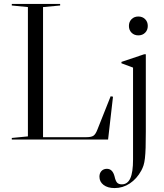

<svg xmlns="http://www.w3.org/2000/svg" viewBox="-20 -710 834 977"><path d="M40 -682V-690H286V-682L199 -674V-12H420Q444 -12 455 -19Q466 -26 475 -49L543 -220L555 -218L530 0H40V-8L122 -16V-674ZM636 -578Q636 -599 649.5 -612.5Q663 -626 684 -626Q705 -626 718.5 -612.5Q732 -599 732 -578Q732 -557 718.5 -543.5Q705 -530 684 -530Q663 -530 649.5 -543.5Q636 -557 636 -578ZM657 -366 598 -388V-395L714 -434H722V-40Q722 9 721 41Q720 73 717.5 95Q715 117 710.5 131Q706 145 699 158Q676 200 640.5 223.5Q605 247 563 247Q528 247 507 231Q486 215 486 189Q486 171 496.5 160Q507 149 524 149Q553 149 563 188Q568 211 576 219.5Q584 228 600 228Q629 228 643 197.5Q657 167 657 102Z"/></svg>

Font: Libre Caslon Display
Style: Regular
Weight: 400
Designer: Pablo Impallari, Rodrigo Fuenzalida
Foundry: Pablo Impallari, Rodrigo Fuenzalida
Version: Version 1.002; ttfautohint (v1.5)